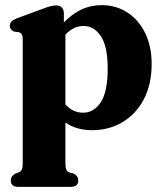

<svg xmlns="http://www.w3.org/2000/svg" viewBox="-20 -494 635 747"><path d="M228.5 -442V-406.5Q259.5 -439 295.8 -456.5Q332 -474 375 -474Q432 -474 476 -445.2Q520 -416.5 545 -365Q570 -313.5 570 -245Q570 -166 539.8 -108.2Q509.5 -50.5 457 -19Q404.5 12.5 338 12.5Q277.5 12.5 234.5 -17V140.5Q234.5 158.5 238 166Q241.5 173.5 249 176.5L267 181.5Q284.5 191 284.5 208Q284.5 233 255.5 233H51Q22 233 22 208Q22 191 39.5 181.5L53.5 176.5Q61 173.5 64.8 166Q68.5 158.5 68.5 140.5V-340.5Q68.5 -354.5 64.5 -360.5Q60.5 -366.5 53 -369L35 -371Q18 -378.5 18 -394Q18 -411.5 43.5 -422L147 -460Q179.5 -473 198.5 -473Q213 -473 220.8 -464.5Q228.5 -456 228.5 -442ZM305 -393Q265.5 -393 234.5 -359V-88Q263 -55.5 303.5 -55.5Q345 -55.5 372 -96.2Q399 -137 399 -227Q399 -313.5 372.5 -353.2Q346 -393 305 -393Z"/></svg>

Font: Fraunces 72pt Soft
Style: Bold
Weight: 700
Version: Version 1.000;[b76b70a41]